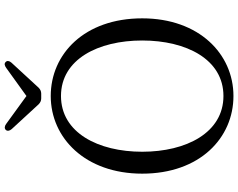

<svg xmlns="http://www.w3.org/2000/svg" viewBox="-117 -863 1000 806"><g transform="rotate(-90 383.0 -460.0)"><path d="M383 20C559 20 709 -124 709 -363C709 -606 559 -747 383 -747C207 -747 57 -602 57 -363C57 -121 207 20 383 20ZM149 -363C149 -548 229 -704 383 -704C537 -704 616 -548 616 -363C616 -178 537 -22 383 -22C229 -22 149 -178 149 -363ZM244 -911 348 -798C355 -791 363 -787 373 -787H393C403 -787 411 -791 418 -798L523 -912C531 -921 532 -930 526 -936C519 -943 511 -941 501 -934L383 -849L266 -934C257 -941 247 -942 241 -936C235 -930 236 -920 244 -911Z"/></g></svg>

Font: 寒蝉锦书宋
Style: Regular
Weight: 400
Designer: 寒蝉锦书宋{Warren} 思源宋体{Ryoko NISHIZUKA 西塚涼子 (kana & ideographs); Frank Grießhammer (Latin, Greek & Cyrillic); Wenlong ZHANG 
Foundry: Adobe & ChillType
Version: Version 2.000;Glyphs 3.1.1 (3135)